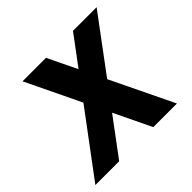

<svg xmlns="http://www.w3.org/2000/svg" viewBox="-150 -631 764 764"><g transform="rotate(-45 232.0 -248.5)"><path d="M199 -497 439 0H306L67 -497ZM351 -497H484L114 0H-20Z"/></g></svg>

Font: Rosario Light
Style: Bold Italic
Weight: 700
Italic angle: -8.05°
Version: Version 1.101; ttfautohint (v1.8.1.43-b0c9)